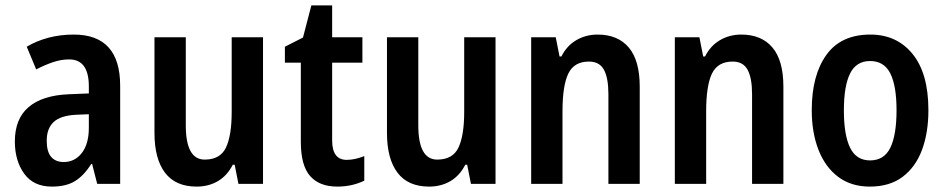

<svg xmlns="http://www.w3.org/2000/svg" viewBox="-20 -681 3499 711"><path d="M253 -553Q425 -553 425 -363V0H340L321 -74H318Q291 -31 258 -10.5Q225 10 172 10Q104 10 69.5 -38Q35 -86 35 -157Q35 -241 86 -284.5Q137 -328 235 -332L309 -335V-361Q309 -461 236 -461Q207 -461 177 -451Q147 -441 114 -424L79 -508Q116 -530 160 -541.5Q204 -553 253 -553ZM261 -256Q204 -253 178.5 -229Q153 -205 153 -160Q153 -119 169.5 -100Q186 -81 216 -81Q257 -81 283 -114.5Q309 -148 309 -208V-258Z M954 -543V0H863L849 -71H842Q821 -30 786.5 -10Q752 10 708 10Q630 10 591 -41.5Q552 -93 552 -189V-543H668V-217Q668 -90 738 -90Q796 -90 817 -135Q838 -180 838 -267V-543Z M1264 -89Q1294 -89 1329 -103V-12Q1309 -2 1283.5 4Q1258 10 1229 10Q1163 10 1128.5 -29Q1094 -68 1094 -156V-449H1035V-508L1102 -542L1133 -661H1210V-543H1322V-449H1210V-161Q1210 -89 1264 -89Z M1815 -543V0H1724L1710 -71H1703Q1682 -30 1647.5 -10Q1613 10 1569 10Q1491 10 1452 -41.5Q1413 -93 1413 -189V-543H1529V-217Q1529 -90 1599 -90Q1657 -90 1678 -135Q1699 -180 1699 -267V-543Z M2193 -553Q2268 -553 2308.5 -505Q2349 -457 2349 -360V0H2233V-332Q2233 -392 2216.5 -422.5Q2200 -453 2161 -453Q2106 -453 2084.5 -408.5Q2063 -364 2063 -268V0H1947V-543H2038L2052 -472H2059Q2079 -512 2114.5 -532.5Q2150 -553 2193 -553Z M2725 -553Q2800 -553 2840.5 -505Q2881 -457 2881 -360V0H2765V-332Q2765 -392 2748.5 -422.5Q2732 -453 2693 -453Q2638 -453 2616.5 -408.5Q2595 -364 2595 -268V0H2479V-543H2570L2584 -472H2591Q2611 -512 2646.5 -532.5Q2682 -553 2725 -553Z M3418 -273Q3418 -190 3394.5 -126.5Q3371 -63 3323 -26.5Q3275 10 3201 10Q3132 10 3084 -26Q3036 -62 3011 -126Q2986 -190 2986 -273Q2986 -402 3040 -477.5Q3094 -553 3203 -553Q3301 -553 3359.5 -481Q3418 -409 3418 -273ZM3105 -272Q3105 -181 3128 -134Q3151 -87 3202 -87Q3254 -87 3277 -134Q3300 -181 3300 -273Q3300 -363 3277 -409Q3254 -455 3202 -455Q3151 -455 3128 -409Q3105 -363 3105 -272Z"/></svg>

Font: Noto Sans Devanagari Condensed SemiBold
Style: Regular
Weight: 600
Width: 3
Designer: Jelle Bosma - Monotype Design Team
Foundry: Monotype Imaging Inc.
Version: Version 2.004; ttfautohint (v1.8.4.7-5d5b)